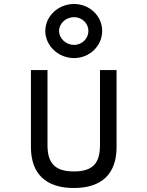

<svg xmlns="http://www.w3.org/2000/svg" viewBox="-20 -931 739 962"><path d="M351 -845C391 -845 423 -814 423 -776C423 -738 391 -706 351 -706C311 -706 276 -738 276 -776C276 -814 311 -845 351 -845ZM351 -640C429 -640 492 -701 492 -776C492 -851 429 -911 351 -911C273 -911 207 -851 207 -776C207 -701 273 -640 351 -640ZM481 -204C481 -113 445 -72 350 -72C255 -72 218 -114 218 -204V-580H135V-194C135 -60 210 11 350 11C490 11 564 -60 564 -194V-580H481Z"/></svg>

Font: Charger Monospace
Style: Regular
Weight: 400
Designer: Jasper
Foundry: Cannot Into Space Fonts
Version: Version 0.980